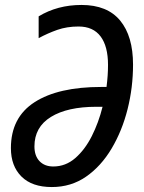

<svg xmlns="http://www.w3.org/2000/svg" viewBox="-20 -745 581 775"><path d="M189 10Q109 10 66.5 -32.5Q24 -75 24 -147Q24 -271 119.5 -332.5Q215 -394 388 -394H410Q413 -418 414.5 -439.5Q416 -461 416 -483Q416 -558 386 -598Q356 -638 297 -638Q250 -638 211.5 -624.5Q173 -611 136 -591V-679Q212 -725 309 -725Q413 -725 465 -662Q517 -599 517 -484Q517 -392 495 -304.5Q473 -217 430.5 -145.5Q388 -74 327.5 -32Q267 10 189 10ZM195 -73Q245 -73 284 -107Q323 -141 350.5 -195.5Q378 -250 394 -314H369Q252 -314 185.5 -273Q119 -232 119 -154Q119 -116 139.5 -94.5Q160 -73 195 -73Z"/></svg>

Font: Noto Sans Condensed Medium
Style: Italic
Weight: 500
Width: 3
Italic angle: -12°
Designer: Monotype Design Team
Foundry: Monotype Imaging Inc.
Version: Version 2.013; ttfautohint (v1.8.4.7-5d5b)